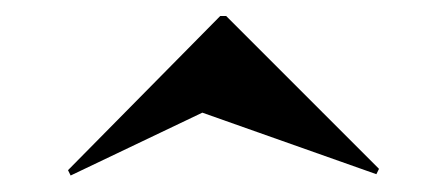

<svg xmlns="http://www.w3.org/2000/svg" viewBox="-20 -455 544 234"><path d="M66.1 -241.1 62.9 -247.6 248.4 -435.5H255.6L441.9 -249.2L438.7 -242.7L226.6 -317.7Z"/></svg>

Font: Playfair 144pt SemiExpanded ExtraBold
Style: Regular
Weight: 800
Width: 6
Designer: Claus Eggers Sørensen
Foundry: Claus Eggers Sørensen
Version: Version 2.203